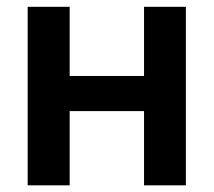

<svg xmlns="http://www.w3.org/2000/svg" viewBox="-20 -556 641 576"><path d="M445.3 -328.1V-222.7H154.8V-328.1ZM189 -535.6V0H63V-535.6ZM537.6 -535.6V0H412.1V-535.6Z"/></svg>

Font: Inter 20pt SemiBold
Style: Regular
Weight: 600
Version: Version 4.001;git-66647c0bb